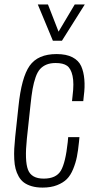

<svg xmlns="http://www.w3.org/2000/svg" viewBox="-20 -829 415 858"><path d="M216.3 -647 148.9 -809.1H194.3L241.7 -687.5L314 -809.1H358.9L256.8 -647ZM170.4 9.3Q143.1 9.3 122.1 3.2Q101.1 -2.9 86.9 -13.4Q72.8 -23.9 63.5 -40.5Q54.2 -57.1 49.6 -75Q44.9 -92.8 43.7 -117.4Q42.5 -142.1 43.7 -164.8Q44.9 -187.5 47.9 -217.3L62.5 -353Q75.7 -482.9 112.5 -535.2Q149.4 -587.4 232.9 -587.4Q276.4 -587.4 304 -573Q331.5 -558.6 342.8 -533.4Q354 -508.3 356.9 -474.1Q359.9 -439.9 354.5 -400.4L352.1 -377H301.8L304.2 -399.9Q311.5 -457 304.2 -490Q296.9 -522.9 279.5 -535.2Q262.2 -547.4 229 -547.4Q205.1 -547.4 188.2 -540.5Q171.4 -533.7 159.4 -520.8Q147.5 -507.8 139.2 -484.1Q130.9 -460.4 125.7 -431.6Q120.6 -402.8 116.2 -359.4L100.1 -209.5Q89.8 -110.8 105 -70.8Q120.1 -30.8 175.3 -30.8Q231 -30.8 252 -66.4Q272.9 -102.1 282.7 -193.8L284.7 -216.3H335L333 -194.8Q329.1 -155.8 323.7 -128.7Q318.4 -101.6 306.9 -73.5Q295.4 -45.4 278.8 -28.8Q262.2 -12.2 234.9 -1.5Q207.5 9.3 170.4 9.3Z"/></svg>

Font: Oswald
Style: Extra-Light
Weight: 200
Designer: Vernon Adams
Foundry: Vernon Adams
Version: 3.0; ttfautohint (v0.94.23-7a4d-dirty) -l 8 -r 50 -G 200 -x 